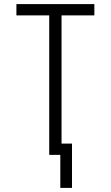

<svg xmlns="http://www.w3.org/2000/svg" viewBox="-20 -755 540 936"><path d="M274 161V0H220V-680H60V-735H440V-680H280V-55H331V161Z"/></svg>

Font: Iosevka Fixed SS04 Light
Style: Regular
Weight: 300
Monospace: yes
Designer: Belleve Invis
Foundry: Belleve Invis
Version: Version 32.5.0